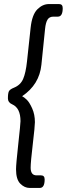

<svg xmlns="http://www.w3.org/2000/svg" viewBox="-20 -788 329 946"><path d="M271 -768Q289 -768 289 -748Q289 -706 265 -706H243Q223 -706 214 -691Q205 -676 202 -645L184 -469Q174 -371 89 -314Q99 -309 112 -296.5Q125 -284 138.5 -254Q152 -224 152 -186Q152 -166 141.5 -77.5Q131 11 131 38Q131 76 160 76H182Q200 76 200 96Q200 138 176 138H126Q101 138 80 117Q59 96 59 46Q59 22 70 -78Q81 -178 81 -191Q81 -256 40 -274Q19 -283 19 -303Q19 -329 24 -338.5Q29 -348 49 -356Q81 -369 94 -399Q107 -429 113 -485L131 -652Q138 -716 164 -742Q190 -768 221 -768Z"/></svg>

Font: Asap
Style: Italic
Weight: 400
Italic angle: -6°
Designer: Pablo Cosgaya
Foundry: Pablo Cosgaya
Version: Version 1.007;PS 001.007;hotconv 1.0.70;makeotf.lib2.5.58329